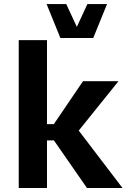

<svg xmlns="http://www.w3.org/2000/svg" viewBox="-20 -938 638 958"><path d="M212.6 -917.6 281.2 -748.5H445.3L514.1 -917.6H416L363.4 -804L310.6 -917.6ZM394.1 -532.8 248.7 -318.7H214.5V-737.8H73.5V0H214.5V-237.5H249L413.9 0H591.2L372.9 -286.4L571.1 -532.8Z"/></svg>

Font: Estedad VF
Style: Regular
Weight: 100
Designer: Amin Abedi
Version: Version 7.3